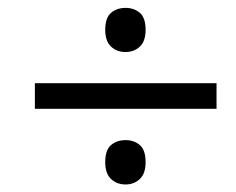

<svg xmlns="http://www.w3.org/2000/svg" viewBox="-20 -601 612 497"><path d="M305.2 -466.3Q282.7 -466.3 267.6 -480.2Q252.4 -494.1 252.4 -523.9Q252.4 -555.2 267.6 -567.9Q282.7 -580.6 305.2 -580.6Q326.7 -580.6 341.8 -567.9Q356.9 -555.2 356.9 -523.9Q356.9 -494.1 341.8 -480.2Q326.7 -466.3 305.2 -466.3ZM70.3 -319.3V-385.7H540.5V-319.3ZM305.2 -123.5Q282.7 -123.5 267.6 -137.5Q252.4 -151.4 252.4 -181.2Q252.4 -212.9 267.6 -225.6Q282.7 -238.3 305.2 -238.3Q326.7 -238.3 341.8 -225.6Q356.9 -212.9 356.9 -181.2Q356.9 -151.4 341.8 -137.5Q326.7 -123.5 305.2 -123.5Z"/></svg>

Font: Open Sans
Style: Italic
Weight: 400
Italic angle: -12°
Designer: Monotype Design Team
Foundry: Monotype Imaging Inc.
Version: Version 3.000; ttfautohint (v1.8.4)